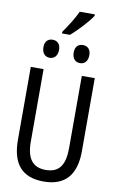

<svg xmlns="http://www.w3.org/2000/svg" viewBox="-118 -1186 765 1256"><g transform="rotate(10 265.0 -557.5)"><path d="M216 -976V-965H269C312 -1001 381 -1075 406 -1115V-1125H306C285 -1080 251 -1025 216 -976ZM365 -794C394 -794 417 -814 417 -856C417 -896 394 -914 365 -914C336 -914 313 -897 313 -856C313 -814 336 -794 365 -794ZM164 -794C192 -794 216 -814 216 -856C216 -896 192 -914 164 -914C135 -914 112 -897 112 -856C112 -814 135 -794 164 -794ZM265 10C411 10 478 -75 478 -229V-714H392V-234C392 -124 356 -67 266 -67C178 -67 138 -121 138 -233V-714H53V-230C53 -72 120 10 265 10Z"/></g></svg>

Font: Noto Sans Mono Condensed
Style: Regular
Weight: 400
Width: 3
Designer: Monotype Design Team
Foundry: Monotype Imaging Inc.
Version: Version 2.014